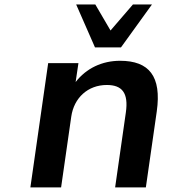

<svg xmlns="http://www.w3.org/2000/svg" viewBox="-20 -813 758 833"><path d="M245.1 0 289.1 -306.6C300.8 -388.7 361.3 -444.3 443.4 -444.3C508.8 -444.3 538.6 -411.1 525.9 -324.2L479.5 0H612.8L660.2 -330.1C681.6 -481.9 627 -549.3 501 -549.3C422.9 -549.3 354 -516.6 308.1 -457L320.3 -539.1H189L111.8 0ZM504.9 -607.4 639.2 -793.5H556.6L459.5 -680.7L393.6 -793.5H310.5L392.1 -607.4Z"/></svg>

Font: Winston SemiBold
Style: Italic
Weight: 600
Italic angle: -8.13011°
Designer: Vernon Adams, Kim Jin-seong, David Berlow, Cristiano Sobral
Foundry: The Winston Project Authors
Version: Version 3.004